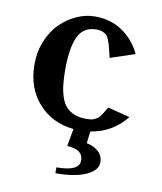

<svg xmlns="http://www.w3.org/2000/svg" viewBox="-75 -511 648 769"><g transform="rotate(10 248.5 -127.0)"><path d="M43.9 0ZM335.9 -296.9Q333.5 -306.6 329.1 -325Q324.7 -343.3 322.5 -350.8Q320.3 -358.4 315.2 -370.4Q310.1 -382.3 304.2 -387.2Q298.3 -392.1 288.6 -396Q278.8 -399.9 265.1 -399.9Q211.9 -399.9 190.4 -354.5Q168.9 -309.1 168.9 -220.2Q168.9 -185.1 171.9 -158.9Q174.8 -132.8 182.4 -109.6Q189.9 -86.4 202.9 -71.8Q215.8 -57.1 236.6 -48.6Q257.3 -40 285.2 -40Q295.9 -40 304.2 -41Q312.5 -42 319.3 -45.7Q326.2 -49.3 330.6 -51.8Q335 -54.2 340.3 -61.3Q345.7 -68.4 347.9 -71.8Q350.1 -75.2 356.2 -85.4Q362.3 -95.7 365.2 -100.1L455.1 -77.1Q399.9 -7.3 311 6.8L305.2 55.2Q335 61.5 353.5 78.6Q372.1 95.7 372.1 122.1Q372.1 153.8 327.4 174.8Q282.7 195.8 202.1 195.8V171.9Q294.9 171.9 294.9 127.9Q294.9 105.5 279.5 93.8Q264.2 82 230 80.1L242.7 8.8Q154.3 0 99.1 -62Q43.9 -124 43.9 -220.2Q43.9 -271 62 -314.9Q80.1 -358.9 109.4 -387.9Q138.7 -417 175.5 -433.6Q212.4 -450.2 250 -450.2Q315.4 -450.2 362.8 -417.2Q410.2 -384.3 436 -330.1Z"/></g></svg>

Font: Pfennig
Style: Bold
Weight: 700
Version: Version 20120410 ; ttfautohint (v0.8)